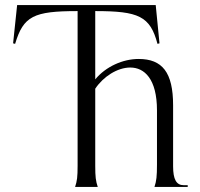

<svg xmlns="http://www.w3.org/2000/svg" viewBox="-20 -742 795 762"><path d="M278 0H368C360 -24 358 -40 358 -84V-390C390 -438 446 -474 497 -474C553 -474 603 -429 603 -304V-89C603 -43 601 -24 593 0H725V-7H709C680 -7 667 -30 667 -82V-324C667 -455 624 -508 530 -508C468 -508 400 -478 358 -427V-698C530 -698 576 -678 605 -568L613 -570L598 -722H48L32 -570L40 -568C73 -678 113 -698 288 -698V-84C288 -40 286 -24 278 0Z"/></svg>

Font: Sinistre
Style: Regular
Weight: 400
Designer: Jules Durand
Foundry: Collletttivo
Version: Version 69.420;Glyphs 3.2 (3217)